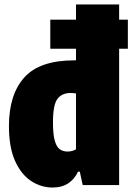

<svg xmlns="http://www.w3.org/2000/svg" viewBox="-20 -828 592 859"><path d="M215 11Q164 11 119.5 -18Q75 -47 47.5 -107.8Q20 -168.5 20 -264Q20 -405 88.8 -481.5Q157.5 -558 312 -558H320V-610H205V-740H320V-808H513V-740H552V-610H513V0H350L337 -60H329Q314 -27 285.5 -8Q257 11 215 11ZM282 -150Q303.5 -150 320 -160V-410Q314 -411 307 -411.5Q300 -412 296 -412Q257 -412 237 -385.5Q217 -359 217 -281Q217 -227 225 -198.8Q233 -170.5 247.5 -160.2Q262 -150 282 -150Z"/></svg>

Font: Encode Sans Cnd Black
Style: Regular
Weight: 900
Width: 3
Designer: Multiple Designers
Foundry: Impallari Type
Version: Version 3.002; ttfautohint (v1.8.3) -l 8 -r 50 -G 200 -x 14 